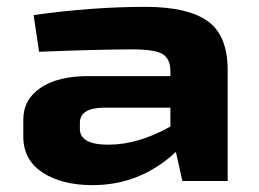

<svg xmlns="http://www.w3.org/2000/svg" viewBox="-20 -528 756 560"><path d="M404 -508Q527 -508 585.5 -466.5Q644 -425 644 -323V0H512L493 -85Q389 12 250 12Q160 12 104 -25Q48 -62 48 -129V-179Q48 -238 98.5 -272Q149 -306 237 -306H477V-323Q476 -358 453 -371Q430 -384 366 -384Q271 -384 94 -377L78 -484Q248 -508 404 -508ZM213 -170V-152Q213 -106 296 -106Q383 -106 477 -159V-214H283Q213 -213 213 -170Z"/></svg>

Font: Exo 2 Expanded
Style: Bold
Weight: 700
Width: 7
Designer: Natanael Gama
Version: Version 1.001;PS 001.001;hotconv 1.0.70;makeotf.lib2.5.58329